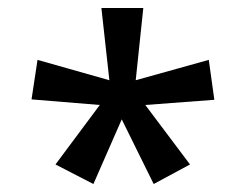

<svg xmlns="http://www.w3.org/2000/svg" viewBox="-20 -765 606 481"><path d="M119 -353 230 -502 59 -516 74 -615 254 -564 234 -745H339L320 -564L503 -615L517 -515L344 -502L456 -353L365 -304L285 -466L214 -304Z"/></svg>

Font: Noto Sans Devanagari UI Condensed Medium
Style: Regular
Weight: 500
Width: 3
Designer: Jelle Bosma - Monotype Design Team
Foundry: Monotype Imaging Inc.
Version: Version 2.003